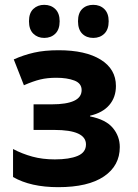

<svg xmlns="http://www.w3.org/2000/svg" viewBox="-20 -765 570 795"><path d="M221 10Q107 10 34 -32V-148Q72 -128 114 -116.5Q156 -105 207 -105Q267 -105 301.5 -119.5Q336 -134 336 -167Q336 -227 205 -227H119V-333H195Q255 -333 286.5 -347.5Q318 -362 318 -392Q318 -420 288 -431.5Q258 -443 213 -443Q176 -443 147 -436Q118 -429 79 -412L37 -519Q77 -537 120.5 -547Q164 -557 223 -557Q334 -557 397 -518Q460 -479 460 -409Q460 -362 432.5 -330Q405 -298 353 -286V-283Q418 -270 447 -235.5Q476 -201 476 -156Q476 -79 410.5 -34.5Q345 10 221 10ZM366 -608Q338 -608 320.5 -625.5Q303 -643 303 -677Q303 -711 320.5 -728Q338 -745 366 -745Q394 -745 412 -727.5Q430 -710 430 -677Q430 -643 412 -625.5Q394 -608 366 -608ZM163 -608Q136 -608 118 -625.5Q100 -643 100 -677Q100 -711 118 -728Q136 -745 163 -745Q191 -745 209 -727.5Q227 -710 227 -677Q227 -643 209 -625.5Q191 -608 163 -608Z"/></svg>

Font: Noto Sans Mono Condensed
Style: Bold
Weight: 700
Width: 3
Designer: Monotype Design Team
Foundry: Monotype Imaging Inc.
Version: Version 2.014